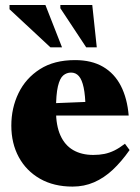

<svg xmlns="http://www.w3.org/2000/svg" viewBox="-20 -710 543 746"><path d="M271.5 -476.5Q336 -476.5 380.5 -450.5Q425 -424.5 449.8 -376Q474.5 -327.5 480 -261H152V-307.5L401.5 -317.5L312.5 -288Q311.5 -339.5 305 -370Q298.5 -400.5 286.5 -414.2Q274.5 -428 256 -428Q239 -428 225.8 -417Q212.5 -406 205 -374.5Q197.5 -343 197.5 -281Q197.5 -222 214.8 -183.8Q232 -145.5 264.5 -126.8Q297 -108 342.5 -108Q366 -108 385.8 -112Q405.5 -116 424.8 -125.5Q444 -135 465.5 -151.5L483.5 -127Q452 -82 418 -50.2Q384 -18.5 345.5 -1.8Q307 15 262 15Q189 15 135.5 -15.5Q82 -46 53 -99.5Q24 -153 24 -222Q24 -290.5 52 -348.2Q80 -406 135 -441.2Q190 -476.5 271.5 -476.5ZM221 -526H176L17 -674V-690.5H156.5ZM356 -526H315L214.5 -678V-690.5H338.5Z"/></svg>

Font: Newsreader 36pt ExtraBold
Style: Regular
Weight: 800
Designer: Hugues Gentile
Foundry: Production Type
Version: Version 1.003